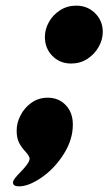

<svg xmlns="http://www.w3.org/2000/svg" viewBox="-20 -548 393 680"><path d="M344 -435Q344 -408 329.5 -382Q315 -356 289.5 -339.5Q264 -323 232 -323Q192 -323 165.5 -350Q139 -377 139 -417Q139 -444 153 -469.5Q167 -495 192.5 -511.5Q218 -528 250 -528Q290 -528 317 -501Q344 -474 344 -435ZM238 -107Q238 -53 205.5 -2Q173 49 127.5 80.5Q82 112 47 112Q26 112 26 98Q26 92 34 82Q42 72 52 62Q84 30 85 14Q85 6 71 -10Q56 -26 47.5 -42.5Q39 -59 39 -86Q39 -113 53 -140Q67 -167 92 -184.5Q117 -202 149 -202Q188 -202 213 -175.5Q238 -149 238 -107Z"/></svg>

Font: Shrikhand
Style: Regular
Weight: 400
Italic angle: -14°
Version: Version 1.000;PS 1.000;hotconv 1.0.88;makeotf.lib2.5.647800